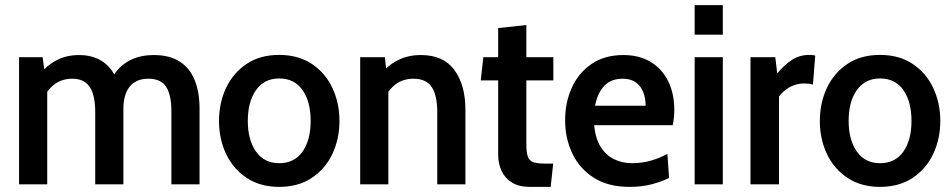

<svg xmlns="http://www.w3.org/2000/svg" viewBox="-20 -720 3720 750"><path d="M54.5 0V-496.5H146.5L157 -419.5L134 -429Q162.5 -464.5 201 -484.8Q239.5 -505 289.5 -505Q326.5 -505 356.2 -492.8Q386 -480.5 407.2 -456.5Q428.5 -432.5 440.5 -397L413 -406Q434 -452 477 -478.5Q520 -505 581 -505Q642.5 -505 682 -479.5Q721.5 -454 740.5 -407Q759.5 -360 759.5 -295.5V0H649.5V-285.5Q649.5 -349 629 -380.8Q608.5 -412.5 559.5 -412.5Q533.5 -412.5 515 -403.8Q496.5 -395 484.8 -379.2Q473 -363.5 467.5 -342Q462 -320.5 462 -294.5V0H352V-282Q352 -327 342.2 -356Q332.5 -385 312.8 -398.8Q293 -412.5 263 -412.5Q222 -412.5 193 -390.8Q164 -369 147 -330L164.5 -394.5V0Z M1070.5 10Q996.5 10 943.8 -25Q891 -60 863.2 -118.5Q835.5 -177 835.5 -247.5Q835.5 -318 863.2 -376.8Q891 -435.5 943.5 -470.5Q996 -505.5 1070.5 -505.5Q1145 -505.5 1197.8 -470.5Q1250.5 -435.5 1278.2 -376.8Q1306 -318 1306 -247.5Q1306 -177 1278.2 -118.5Q1250.5 -60 1197.8 -25Q1145 10 1070.5 10ZM1070.5 -82.5Q1130 -82.5 1161.8 -127.8Q1193.5 -173 1193.5 -247.5Q1193.5 -323 1161.8 -368.2Q1130 -413.5 1070.5 -413.5Q1012.5 -413.5 980.2 -368.2Q948 -323 948 -247.5Q948 -173 980.2 -127.8Q1012.5 -82.5 1070.5 -82.5Z M1387 0V-496.5H1483.5L1492.5 -413L1465 -427.5Q1494.5 -464.5 1534 -484.8Q1573.5 -505 1624 -505Q1712.5 -505 1755.2 -446.2Q1798 -387.5 1798 -292.5V0H1688V-282Q1688 -348 1666.2 -380.2Q1644.5 -412.5 1595.5 -412.5Q1554.5 -412.5 1525.5 -390.8Q1496.5 -369 1479.5 -330L1497 -393.5V0Z M2050 10Q2007 10 1979.8 -7Q1952.5 -24 1939.2 -52.5Q1926 -81 1926 -116V-406H1858L1868 -496.5H1926V-610.5L2036 -622V-496.5H2141.5V-406H2036V-158.5Q2036 -126 2041.5 -109.2Q2047 -92.5 2062.5 -86.8Q2078 -81 2109 -81H2141L2131 10Z M2439 10Q2355.5 10 2299.5 -25.8Q2243.5 -61.5 2215.5 -120.8Q2187.5 -180 2187.5 -250.5Q2187.5 -320.5 2214 -378.2Q2240.5 -436 2291.2 -470.5Q2342 -505 2415 -505Q2477 -505 2521.5 -478.2Q2566 -451.5 2590 -403Q2614 -354.5 2614 -290.5Q2614 -276.5 2612.5 -261.8Q2611 -247 2608 -231H2301Q2306 -178 2327 -145.2Q2348 -112.5 2380 -97.5Q2412 -82.5 2449.5 -82.5Q2487 -82.5 2522.2 -92.5Q2557.5 -102.5 2587 -119L2593.5 -25Q2566 -11 2527 -0.5Q2488 10 2439 10ZM2304.5 -307H2502Q2502 -335.5 2493 -359.2Q2484 -383 2464.2 -397.8Q2444.5 -412.5 2412 -412.5Q2367 -412.5 2340.5 -384.8Q2314 -357 2304.5 -307Z M2693.5 0V-496.5H2803.5V0ZM2693.5 -584.5V-700H2803.5V-584.5Z M2911.5 0V-496.5H3008.5L3016 -433Q3043 -466 3073.2 -485.8Q3103.5 -505.5 3141 -505.5Q3154 -505.5 3164.5 -503L3155.5 -389.5Q3147.5 -392 3139.2 -393Q3131 -394 3121 -394Q3090 -394 3064.2 -379.2Q3038.5 -364.5 3023 -343V0Z M3417.5 10Q3343.5 10 3290.8 -25Q3238 -60 3210.2 -118.5Q3182.5 -177 3182.5 -247.5Q3182.5 -318 3210.2 -376.8Q3238 -435.5 3290.5 -470.5Q3343 -505.5 3417.5 -505.5Q3492 -505.5 3544.8 -470.5Q3597.5 -435.5 3625.2 -376.8Q3653 -318 3653 -247.5Q3653 -177 3625.2 -118.5Q3597.5 -60 3544.8 -25Q3492 10 3417.5 10ZM3417.5 -82.5Q3477 -82.5 3508.8 -127.8Q3540.5 -173 3540.5 -247.5Q3540.5 -323 3508.8 -368.2Q3477 -413.5 3417.5 -413.5Q3359.5 -413.5 3327.2 -368.2Q3295 -323 3295 -247.5Q3295 -173 3327.2 -127.8Q3359.5 -82.5 3417.5 -82.5Z"/></svg>

Font: Cabin SemiCondensed SemiBold
Style: Regular
Weight: 600
Width: 4
Designer: Pablo Impallari
Foundry: Pablo Impallari. http://www.impallari.com Igino Marini. http://www.ikern.com
Version: Version 3.001